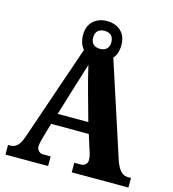

<svg xmlns="http://www.w3.org/2000/svg" viewBox="-126 -979 975 1083"><g transform="rotate(15 362.0 -438.0)"><path d="M6 0H255V-56H208C195 -56 174 -69 174 -92C174 -110 183 -139 187 -155L210 -234H430L460 -139C464 -128 469 -109 469 -91C469 -66 446 -56 436 -56H393V0H724V-56H705C678 -56 653 -73 632 -133L452 -686C469 -704 478 -731 478 -767C478 -838 429 -876 366 -876C303 -876 254 -838 254 -767C254 -731 264 -704 281 -685L90 -127C70 -68 47 -56 14 -56H6ZM366 -714C333 -715 313 -730 313 -767C313 -805 337 -819 366 -819C394 -819 419 -805 419 -767C419 -728 394 -714 366 -714ZM231 -298 282 -464C294 -504 316 -572 327 -610C337 -566 353 -502 365 -460L410 -298Z"/></g></svg>

Font: Noto Serif Georgian SemiCondensed ExtraBold
Style: Regular
Weight: 800
Width: 4
Designer: Monotype Design Team, Akaki Razmadze
Foundry: Google LLC
Version: Version 2.003